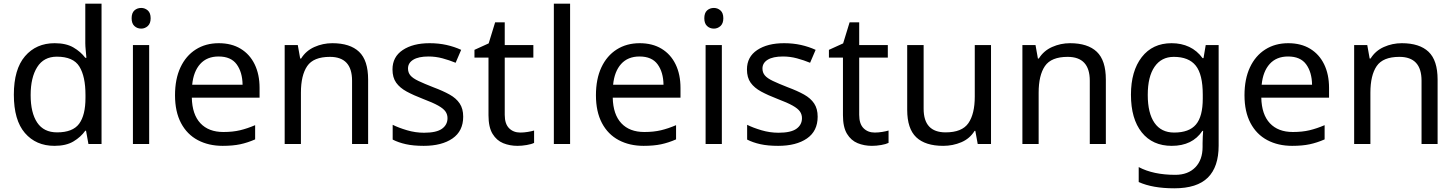

<svg xmlns="http://www.w3.org/2000/svg" viewBox="-20 -780 7888 1040"><path d="M275 10Q175 10 115 -59.5Q55 -129 55 -267Q55 -405 115.5 -475.5Q176 -546 276 -546Q338 -546 377.5 -523Q417 -500 442 -467H448Q447 -480 444.5 -505.5Q442 -531 442 -546V-760H530V0H459L446 -72H442Q418 -38 378 -14Q338 10 275 10ZM289 -63Q374 -63 408.5 -109.5Q443 -156 443 -250V-266Q443 -366 410 -419.5Q377 -473 288 -473Q217 -473 181.5 -416.5Q146 -360 146 -265Q146 -169 181.5 -116Q217 -63 289 -63Z M745 -737Q765 -737 780.5 -723.5Q796 -710 796 -681Q796 -653 780.5 -639Q765 -625 745 -625Q723 -625 708 -639Q693 -653 693 -681Q693 -710 708 -723.5Q723 -737 745 -737ZM788 -536V0H700V-536Z M1165 -546Q1234 -546 1283.5 -516Q1333 -486 1359.5 -431.5Q1386 -377 1386 -304V-251H1019Q1021 -160 1065.5 -112.5Q1110 -65 1190 -65Q1241 -65 1280.5 -74.5Q1320 -84 1362 -102V-25Q1321 -7 1281 1.5Q1241 10 1186 10Q1110 10 1051.5 -21Q993 -52 960.5 -113.5Q928 -175 928 -264Q928 -352 957.5 -415Q987 -478 1040.5 -512Q1094 -546 1165 -546ZM1164 -474Q1101 -474 1064.5 -433.5Q1028 -393 1021 -321H1294Q1293 -389 1262 -431.5Q1231 -474 1164 -474Z M1780 -546Q1876 -546 1925 -499.5Q1974 -453 1974 -349V0H1887V-343Q1887 -472 1767 -472Q1678 -472 1644 -422Q1610 -372 1610 -278V0H1522V-536H1593L1606 -463H1611Q1637 -505 1683 -525.5Q1729 -546 1780 -546Z M2489 -148Q2489 -70 2431 -30Q2373 10 2275 10Q2219 10 2178.5 1Q2138 -8 2107 -24V-104Q2139 -88 2184.5 -74.5Q2230 -61 2277 -61Q2344 -61 2374 -82.5Q2404 -104 2404 -140Q2404 -160 2393 -176Q2382 -192 2353.5 -208Q2325 -224 2272 -244Q2220 -264 2183 -284Q2146 -304 2126 -332Q2106 -360 2106 -404Q2106 -472 2161.5 -509Q2217 -546 2307 -546Q2356 -546 2398.5 -536.5Q2441 -527 2478 -510L2448 -440Q2414 -454 2377 -464Q2340 -474 2301 -474Q2247 -474 2218.5 -456.5Q2190 -439 2190 -409Q2190 -387 2203 -371.5Q2216 -356 2246.5 -341.5Q2277 -327 2328 -307Q2379 -288 2415 -268Q2451 -248 2470 -219.5Q2489 -191 2489 -148Z M2798 -62Q2818 -62 2839 -65.5Q2860 -69 2873 -73V-6Q2859 1 2833 5.5Q2807 10 2783 10Q2741 10 2705.5 -4.5Q2670 -19 2648 -55Q2626 -91 2626 -156V-468H2550V-510L2627 -545L2662 -659H2714V-536H2869V-468H2714V-158Q2714 -109 2737.5 -85.5Q2761 -62 2798 -62Z M3068 0H2980V-760H3068Z M3445 -546Q3514 -546 3563.5 -516Q3613 -486 3639.5 -431.5Q3666 -377 3666 -304V-251H3299Q3301 -160 3345.5 -112.5Q3390 -65 3470 -65Q3521 -65 3560.5 -74.5Q3600 -84 3642 -102V-25Q3601 -7 3561 1.5Q3521 10 3466 10Q3390 10 3331.5 -21Q3273 -52 3240.5 -113.5Q3208 -175 3208 -264Q3208 -352 3237.5 -415Q3267 -478 3320.5 -512Q3374 -546 3445 -546ZM3444 -474Q3381 -474 3344.5 -433.5Q3308 -393 3301 -321H3574Q3573 -389 3542 -431.5Q3511 -474 3444 -474Z M3847 -737Q3867 -737 3882.5 -723.5Q3898 -710 3898 -681Q3898 -653 3882.5 -639Q3867 -625 3847 -625Q3825 -625 3810 -639Q3795 -653 3795 -681Q3795 -710 3810 -723.5Q3825 -737 3847 -737ZM3890 -536V0H3802V-536Z M4409 -148Q4409 -70 4351 -30Q4293 10 4195 10Q4139 10 4098.5 1Q4058 -8 4027 -24V-104Q4059 -88 4104.5 -74.5Q4150 -61 4197 -61Q4264 -61 4294 -82.5Q4324 -104 4324 -140Q4324 -160 4313 -176Q4302 -192 4273.5 -208Q4245 -224 4192 -244Q4140 -264 4103 -284Q4066 -304 4046 -332Q4026 -360 4026 -404Q4026 -472 4081.5 -509Q4137 -546 4227 -546Q4276 -546 4318.5 -536.5Q4361 -527 4398 -510L4368 -440Q4334 -454 4297 -464Q4260 -474 4221 -474Q4167 -474 4138.5 -456.5Q4110 -439 4110 -409Q4110 -387 4123 -371.5Q4136 -356 4166.5 -341.5Q4197 -327 4248 -307Q4299 -288 4335 -268Q4371 -248 4390 -219.5Q4409 -191 4409 -148Z M4718 -62Q4738 -62 4759 -65.5Q4780 -69 4793 -73V-6Q4779 1 4753 5.5Q4727 10 4703 10Q4661 10 4625.5 -4.5Q4590 -19 4568 -55Q4546 -91 4546 -156V-468H4470V-510L4547 -545L4582 -659H4634V-536H4789V-468H4634V-158Q4634 -109 4657.5 -85.5Q4681 -62 4718 -62Z M5348 -536V0H5276L5263 -71H5259Q5233 -29 5187 -9.5Q5141 10 5089 10Q4992 10 4943 -36.5Q4894 -83 4894 -185V-536H4983V-191Q4983 -63 5102 -63Q5191 -63 5225.5 -113Q5260 -163 5260 -257V-536Z M5776 -546Q5872 -546 5921 -499.5Q5970 -453 5970 -349V0H5883V-343Q5883 -472 5763 -472Q5674 -472 5640 -422Q5606 -372 5606 -278V0H5518V-536H5589L5602 -463H5607Q5633 -505 5679 -525.5Q5725 -546 5776 -546Z M6326 -546Q6379 -546 6421.5 -526Q6464 -506 6494 -465H6499L6511 -536H6581V9Q6581 124 6522.5 182Q6464 240 6341 240Q6223 240 6148 206V125Q6227 167 6346 167Q6415 167 6454.5 126.5Q6494 86 6494 16V-5Q6494 -17 6495 -39.5Q6496 -62 6497 -71H6493Q6439 10 6327 10Q6223 10 6164.5 -63Q6106 -136 6106 -267Q6106 -395 6164.5 -470.5Q6223 -546 6326 -546ZM6338 -472Q6271 -472 6234 -418.5Q6197 -365 6197 -266Q6197 -167 6233.5 -114.5Q6270 -62 6340 -62Q6421 -62 6458 -105.5Q6495 -149 6495 -246V-267Q6495 -377 6457 -424.5Q6419 -472 6338 -472Z M6958 -546Q7027 -546 7076.5 -516Q7126 -486 7152.5 -431.5Q7179 -377 7179 -304V-251H6812Q6814 -160 6858.5 -112.5Q6903 -65 6983 -65Q7034 -65 7073.5 -74.5Q7113 -84 7155 -102V-25Q7114 -7 7074 1.5Q7034 10 6979 10Q6903 10 6844.5 -21Q6786 -52 6753.5 -113.5Q6721 -175 6721 -264Q6721 -352 6750.5 -415Q6780 -478 6833.5 -512Q6887 -546 6958 -546ZM6957 -474Q6894 -474 6857.5 -433.5Q6821 -393 6814 -321H7087Q7086 -389 7055 -431.5Q7024 -474 6957 -474Z M7573 -546Q7669 -546 7718 -499.5Q7767 -453 7767 -349V0H7680V-343Q7680 -472 7560 -472Q7471 -472 7437 -422Q7403 -372 7403 -278V0H7315V-536H7386L7399 -463H7404Q7430 -505 7476 -525.5Q7522 -546 7573 -546Z"/></svg>

Font: Noto Sans Gunjala Gondi Semibold
Style: Regular
Weight: 600
Designer: Ek Type
Foundry: Ek Type
Version: Version 1.004; ttfautohint (v1.8.4.7-5d5b)